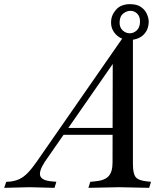

<svg xmlns="http://www.w3.org/2000/svg" viewBox="-90 -900 788 923"><path d="M-70 3 -60 -26 -42 -27Q-16 -30 4 -39.5Q24 -49 43.5 -69Q63 -89 86 -122L504 -724L549 -710V-111Q549 -65 562.5 -48.5Q576 -32 617 -28L636 -26L627 3L483 0L335 3L344 -26L365 -28Q413 -32 432 -53Q451 -74 451 -118L452 -624L494 -653L126 -123Q96 -77 103.5 -54.5Q111 -32 160 -28L181 -26L172 3L52 0ZM198 -252 220 -285H486L476 -252ZM535 -708Q493 -708 468 -733.5Q443 -759 444 -794Q444 -826 467.5 -853Q491 -880 535 -880Q568 -880 587.5 -866.5Q607 -853 616 -833Q625 -813 625 -794Q624 -765 610.5 -745.5Q597 -726 576.5 -717Q556 -708 535 -708ZM534 -740Q552 -740 567 -753.5Q582 -767 583 -794Q584 -820 570 -834Q556 -848 537 -848Q520 -848 503 -835.5Q486 -823 485 -794Q484 -769 499 -754.5Q514 -740 534 -740Z"/></svg>

Font: Baskervville Medium
Style: Italic
Weight: 500
Italic angle: -18°
Version: Version 1.100